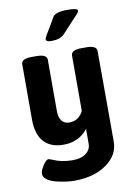

<svg xmlns="http://www.w3.org/2000/svg" viewBox="-103 -818 763 1094"><g transform="rotate(-10 278.5 -271.0)"><path d="M495 -493 496 31Q496 109 423.5 160.5Q351 212 236 212Q216 212 189.5 208.5Q163 205 132.5 197.5Q102 190 81.5 175.5Q61 161 61 141Q61 124 79.5 94.5Q98 65 113 65Q115 65 131 71Q182 95 247 95Q297 95 325 73.5Q353 52 353 20V-68Q302 -1 212 -1Q137 -1 98 -45Q59 -89 59 -172V-493Q59 -525 119 -525H147Q207 -525 207 -493V-194Q207 -162 221.5 -141Q236 -120 267 -120Q320 -120 347 -172V-493Q347 -525 407 -525H435Q495 -525 495 -493ZM425 -740Q425 -734 419 -726Q413 -718 388 -692Q351 -653 321 -620Q298 -595 246 -595Q215 -595 215 -610Q215 -613 217 -618Q219 -623 224.5 -633Q230 -643 237 -653.5Q244 -664 256 -685Q268 -706 280 -727Q295 -754 365 -754Q425 -754 425 -740Z"/></g></svg>

Font: mmAsap
Style: Bold
Weight: 700
Designer: Pablo Cosgaya
Foundry: Omnibus-Type
Version: Version 1.001